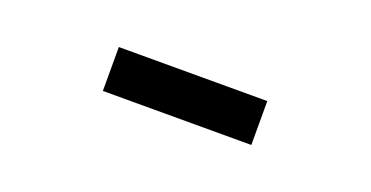

<svg xmlns="http://www.w3.org/2000/svg" viewBox="-21 -827 643 333"><g transform="rotate(20 300.0 -660.5)"><path d="M163 -620V-701H437V-620Z"/></g></svg>

Font: Geist Mono Medium
Style: Regular
Weight: 500
Monospace: yes
Designer: Basement.studio, Andrés Briganti, Mateo Zaragoza
Foundry: Basement.studio, Vercel, Andrés Briganti, Guido Ferreyra, Mateo Zaragoza
Version: Version 1.500; ttfautohint (v1.8.4.7-5d5b)